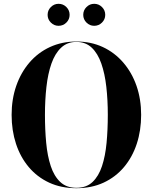

<svg xmlns="http://www.w3.org/2000/svg" viewBox="-20 -978 802 1008"><path d="M381 10Q301 10 238 -19.2Q175 -48.5 131 -100.8Q87 -153 64 -223Q41 -293 41 -375Q41 -457 65.2 -527Q89.5 -597 134.5 -649.5Q179.5 -702 242.2 -731Q305 -760 381 -760Q457.5 -760 519.8 -731Q582 -702 627.2 -649.5Q672.5 -597 696.8 -527Q721 -457 721 -375Q721 -293 698 -223Q675 -153 631 -100.8Q587 -48.5 524 -19.2Q461 10 381 10ZM381 8Q433.5 8 465.8 -22.5Q498 -53 515.5 -106Q533 -159 539.5 -228.2Q546 -297.5 546 -375.5Q546 -453 538.2 -522Q530.5 -591 512 -644.2Q493.5 -697.5 461.5 -727.8Q429.5 -758 381 -758Q333 -758 300.8 -727.5Q268.5 -697 250 -644Q231.5 -591 223.8 -522Q216 -453 216 -375Q216 -297.5 222.5 -228.2Q229 -159 246.5 -106Q264 -53 296.5 -22.5Q329 8 381 8ZM474.5 -842.5Q451 -842.5 434 -859.5Q417 -876.5 417 -900Q417 -924 434 -941Q451 -958 474.5 -958Q498.5 -958 515.5 -941Q532.5 -924 532.5 -900Q532.5 -876.5 515.5 -859.5Q498.5 -842.5 474.5 -842.5ZM287.5 -842.5Q264 -842.5 247 -859.5Q230 -876.5 230 -900Q230 -924 247 -941Q264 -958 287.5 -958Q311.5 -958 328.5 -941Q345.5 -924 345.5 -900Q345.5 -876.5 328.5 -859.5Q311.5 -842.5 287.5 -842.5Z"/></svg>

Font: Bodoni Moda 96pt
Style: Bold
Weight: 700
Version: Version 2.005